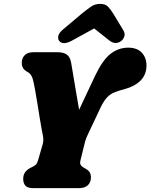

<svg xmlns="http://www.w3.org/2000/svg" viewBox="-20 -969 774 989"><path d="M448.5 -57Q448.5 -29 432 -14.5Q415.5 0 389 0H150.5Q121.5 0 110.5 -13Q99.5 -26 99.5 -48Q99.5 -85 135.5 -103.5L151 -111.5Q163 -117.5 168 -124.8Q173 -132 178.5 -151.5L200 -226.5Q205.5 -246 201.5 -267.8Q197.5 -289.5 193.5 -309.5Q190.5 -324.5 185 -359Q179.5 -393.5 173 -434Q166.5 -474.5 160 -510Q153.5 -545.5 148.5 -563Q144 -577.5 137.2 -585.8Q130.5 -594 121.5 -598.5Q92 -614 92 -645Q92 -669.5 107.5 -684.8Q123 -700 151.5 -700H275.5Q308.5 -700 325 -687.2Q341.5 -674.5 346.5 -645.5Q350 -624.5 356.8 -584.5Q363.5 -544.5 371.5 -496.5Q379.5 -448.5 387.5 -403.5L470 -579Q508.5 -660 549.5 -691.8Q590.5 -723.5 640.5 -723.5Q686 -723.5 710.2 -697.8Q734.5 -672 734.5 -632Q734.5 -585.5 705 -555Q675.5 -524.5 622 -510Q591 -502 569.5 -493.2Q548 -484.5 531.5 -467.2Q515 -450 499 -417L435 -281.5Q423.5 -258.5 418.8 -241.5Q414 -224.5 411 -210.5L395 -145Q391 -129.5 394.5 -121.8Q398 -114 406.5 -108.5L421 -100Q437.5 -90.5 443 -79.8Q448.5 -69 448.5 -57ZM353 -761Q305 -734.5 285.5 -757.5Q277 -768 280.5 -784.2Q284 -800.5 305.5 -818L401 -898.5Q428 -920.5 448.8 -934.8Q469.5 -949 496 -949Q522.5 -949 536 -935Q549.5 -921 563.5 -898.5L615 -813.5Q625.5 -796 620.2 -781Q615 -766 604 -757.5Q574 -736 542.5 -761L465 -822.5Z"/></svg>

Font: Fraunces 72pt S100 Black
Style: Italic
Weight: 900
Italic angle: -16°
Version: Version 1.000; ttfautohint (v1.8.3)